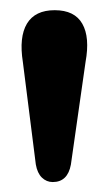

<svg xmlns="http://www.w3.org/2000/svg" viewBox="-20 -800 218 386"><path d="M86 -434Q73.5 -434 64.2 -443Q55 -452 52 -469.5L26 -675Q18 -725.5 34.2 -752.5Q50.5 -779.5 90 -779.5Q130 -779.5 145.5 -752.2Q161 -725 152 -675.5L122.5 -469Q116 -434 86 -434Z"/></svg>

Font: Fraunces 9pt S050 SemiBold
Style: Regular
Weight: 600
Version: Version 1.000; ttfautohint (v1.8.3)